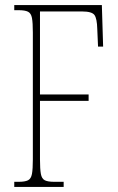

<svg xmlns="http://www.w3.org/2000/svg" viewBox="-20 -734 464 754"><path d="M36 0V-20H53Q78 -20 90 -26Q102 -32 105.5 -51Q109 -70 109 -108V-606Q109 -645 105.5 -663.5Q102 -682 90 -688Q78 -694 53 -694H36V-714H380L385 -551H365L362 -620Q361 -661 351 -675Q341 -689 302 -689H137V-363H328V-338H137V-108Q137 -70 140.5 -51Q144 -32 156 -26Q168 -20 193 -20H230V0Z"/></svg>

Font: Noto Serif Khmer ExtraCondensed Thin
Style: Regular
Weight: 100
Width: 2
Designer: Danh Hong and the Monotype Design Team
Foundry: Monotype Imaging Inc.
Version: Version 2.004; ttfautohint (v1.8.4.7-5d5b)